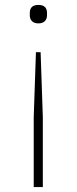

<svg xmlns="http://www.w3.org/2000/svg" viewBox="-20 -561 312 780"><path d="M171 -508V-499Q171 -484 162 -475Q153 -466 136 -466Q119 -466 110 -475Q101 -484 101 -499V-508Q101 -541 136 -541Q171 -541 171 -508ZM117 -85 126 -349H145L154 -85V199H117Z"/></svg>

Font: IBM Plex Sans JP ExtraLight
Style: Regular
Weight: 200
Designer: Mike Abbink; Paul van der Laan; Pieter van Rosmalen; Wujin Sim; Yejin Wi; Jinhee Kim; Boomi Park; Yona Kim; Kichan Ma
Foundry: Sandoll Inc.
Version: Version 1.001